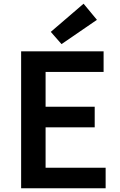

<svg xmlns="http://www.w3.org/2000/svg" viewBox="-20 -1016 648 1036"><path d="M94 0V-739H539V-628H226V-440H491V-329H226V-111H550V0ZM312 -778 254 -844 431 -996 503 -909Z"/></svg>

Font: Noto Sans JP SemiBold
Style: Regular
Weight: 600
Designer: Ryoko NISHIZUKA  (kana, bopomofo & ideographs); Paul D. Hunt (Latin, Greek & Cyrillic); Sandoll Communications , Soo-you
Foundry: Adobe
Version: Version 2.004-H2;hotconv 1.0.118;makeotfexe 2.5.65603